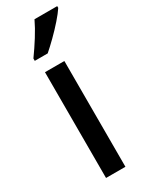

<svg xmlns="http://www.w3.org/2000/svg" viewBox="-201 -807 664 849"><g transform="rotate(-30 130.5 -383.0)"><path d="M167 0H68V-540H167ZM261 -757Q248 -737 223 -708.5Q198 -680 170 -652.5Q142 -625 120 -606H54V-618Q80 -654 104.5 -693Q129 -732 145 -766H261Z"/></g></svg>

Font: Noto Sans Georgian Condensed Medium
Style: Regular
Weight: 500
Width: 3
Designer: Monotype Design Team, Akaki Razmadze
Foundry: Google LLC
Version: Version 2.005; ttfautohint (v1.8.4.7-5d5b)